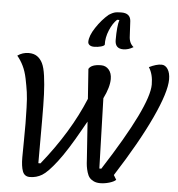

<svg xmlns="http://www.w3.org/2000/svg" viewBox="-66 -1084 1091 1176"><g transform="rotate(5 480.0 -496.5)"><path d="M483 -799Q466 -799 456 -806.5Q446 -814 446 -826Q446 -863 480 -914.5Q514 -966 555 -1001Q557 -1002 561.5 -1005Q566 -1008 567.5 -1008.5Q569 -1009 573 -1011.5Q577 -1014 579 -1014.5Q581 -1015 585.5 -1017Q590 -1019 593 -1019.5Q596 -1020 600.5 -1021Q605 -1022 609.5 -1022Q614 -1022 620 -1022.5Q626 -1023 633 -1023Q687 -1023 691 -976L696 -883Q697 -840 725 -818Q694 -799 663 -799Q612 -799 612 -852Q612 -938 624 -976H610Q584 -952 565 -906.5Q546 -861 548 -817Q545 -810 525.5 -804.5Q506 -799 483 -799ZM161 30Q128 30 116.5 -0.5Q105 -31 105 -86Q105 -120 106 -189Q107 -258 106.5 -295Q106 -332 104.5 -390.5Q103 -449 97.5 -486.5Q92 -524 83 -568Q74 -612 58 -645Q42 -678 20 -704Q51 -726 89 -726Q120 -726 140.5 -712Q161 -698 174 -672Q187 -646 194 -595Q201 -544 203.5 -483Q206 -422 206 -326V-59H219Q388 -269 474 -478L461 -661Q477 -690 537 -690Q566 -690 584.5 -668.5Q603 -647 603 -611Q603 -561 568 -490L581 -59H593Q856 -468 856 -599Q856 -663 829 -704Q874 -726 905 -726Q929 -726 944 -702.5Q959 -679 959 -640Q959 -562 884.5 -401.5Q810 -241 673 -27L690 1Q678 13 649.5 21.5Q621 30 593 30Q570 30 553.5 22Q537 14 527.5 2.5Q518 -9 512 -29Q506 -49 503.5 -66Q501 -83 500 -108L484 -339Q480 -333 470.5 -315.5Q461 -298 455 -288Q380 -154 325 -82.5Q270 -11 235.5 9.5Q201 30 161 30Z"/></g></svg>

Font: Lemonada Light
Style: Regular
Weight: 300
Designer: Mohamed Gaber (Arabic), Eduardo Tunni (Latin)
Foundry: Kief Type Foundry
Version: Version 4.004